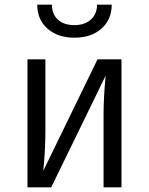

<svg xmlns="http://www.w3.org/2000/svg" viewBox="-20 -805 640 825"><path d="M98 0V-550H175V-237Q175 -163 166 -71L399 -550H502V0H425V-313Q425 -387 434 -480L200 0ZM140 -785H203Q203 -744 229 -720.5Q255 -697 299 -697Q344 -697 370.5 -721Q397 -745 397 -785H460Q460 -721 416 -682Q372 -643 300 -643Q228 -643 184 -682Q140 -721 140 -785Z"/></svg>

Font: JetBrains Mono Semi Light
Style: Regular
Weight: 350
Monospace: yes
Designer: Philipp Nurullin, Konstantin Bulenkov
Foundry: JetBrains
Version: 2.002